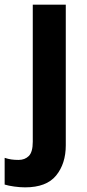

<svg xmlns="http://www.w3.org/2000/svg" viewBox="-71 -566 374 826"><path d="M37 240Q15 240 -10 236.5Q-35 233 -51 228V113Q-36 118 -22 120Q-8 122 9 122Q36 122 53 105Q70 88 70 44V-546H212V59Q212 138 170.5 189Q129 240 37 240Z"/></svg>

Font: Noto Sans Devanagari UI SemiCondensed
Style: Bold
Weight: 700
Width: 4
Designer: Jelle Bosma - Monotype Design Team
Foundry: Monotype Imaging Inc.
Version: Version 2.004; ttfautohint (v1.8.4.7-5d5b)